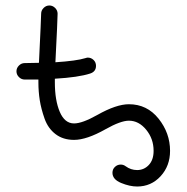

<svg xmlns="http://www.w3.org/2000/svg" viewBox="-20 -680 680 700"><path d="M390 -50Q390 -63 399 -71.5Q408 -80 420 -80Q430 -80 438 -74Q457 -60 480 -60Q505 -60 522.5 -78.5Q540 -97 540 -130Q540 -174 513 -207Q486 -240 450 -240Q420 -240 365 -209Q296 -170 250 -170Q210 -170 182.5 -191Q155 -212 142.5 -247.5Q130 -283 125 -314.5Q120 -346 120 -380V-390H70Q58 -390 49 -399Q40 -408 40 -420Q40 -432 49 -441Q58 -450 70 -450Q80 -450 97 -450.5Q114 -451 122 -451Q130 -616 130 -630Q130 -642 139 -651Q148 -660 160 -660Q172 -660 181 -651Q190 -642 190 -630Q190 -610 182 -453Q259 -458 291 -468Q297 -470 300 -470Q312 -470 321 -461.5Q330 -453 330 -440Q330 -419 309 -412Q266 -398 180 -393V-380Q180 -314 198 -272Q216 -230 250 -230Q280 -230 335 -261Q404 -300 450 -300Q516 -300 558 -247.5Q600 -195 600 -130Q600 -75 565.5 -37.5Q531 0 480 0Q453 0 421.5 -13Q390 -26 390 -50Z"/></svg>

Font: Pecita
Style: Book
Weight: 400
Width: 7
Version: Version 4.3